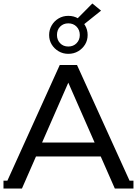

<svg xmlns="http://www.w3.org/2000/svg" viewBox="-27 -1073 786 1102"><path d="M-5 9 316 -700H415L737 9H632L345 -644H385L99 9ZM134 -175 161 -255H555L584 -175ZM-7 -36H96V9H-7ZM632 -36H739V9H632ZM365 -764Q334 -764 309 -779Q284 -794 269.5 -818Q255 -842 255 -872Q255 -902 269.5 -927Q284 -952 309 -967Q334 -982 365 -982Q397 -982 422 -967Q447 -952 461.5 -927Q476 -902 476 -872Q476 -842 461.5 -818Q447 -794 422 -779Q397 -764 365 -764ZM365 -806Q394 -806 412.5 -825Q431 -844 431 -872Q431 -901 412.5 -920Q394 -939 365 -939Q337 -939 318.5 -920.5Q300 -902 300 -872Q300 -844 318 -825Q336 -806 365 -806ZM447 -927 396 -945 503 -1053 553 -1012Z"/></svg>

Font: Montserrat Underline Thin Medium
Style: Regular
Weight: 500
Version: Version 9.000